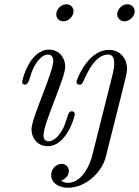

<svg xmlns="http://www.w3.org/2000/svg" viewBox="-20 -675 652 901"><path d="M84 -290C84 -281 90 -278 97 -278C124 -278 114 -336 160 -392C176 -411 192 -419 205 -419C218 -419 230 -411 230 -390C230 -334 128 -122 128 -69C128 -23 159 11 204 11C291 11 331 -125 331 -140C331 -149 324 -153 317 -153C290 -153 301 -96 255 -40C238 -20 221 -12 208 -12C195 -12 184 -19 184 -40C184 -96 286 -309 286 -361C286 -407 255 -442 210 -442C119 -442 84 -300 84 -290ZM220 146C220 182 253 206 300 206C367 206 437 156 468 86C475 70 479 52 483 35L563 -283C569 -310 576 -332 576 -352C576 -401 544 -441 491 -441C402 -441 352 -328 343 -304C340 -298 336 -288 342 -282C347 -276 358 -276 364 -281C373 -288 413 -419 487 -419C504 -419 516 -408 516 -379C516 -366 515 -351 505 -312L419 30C416 43 413 55 409 68C387 139 344 183 300 183C286 183 276 179 266 173C290 165 303 146 303 127C303 108 288 94 269 94C243 94 220 118 220 146ZM244 -608C244 -588 259 -575 277 -575C303 -575 325 -599 325 -622C325 -642 310 -655 292 -655C266 -655 244 -631 244 -608ZM530 -608C530 -589 546 -575 564 -575C585 -575 612 -595 612 -622C612 -642 595 -655 578 -655C552 -655 530 -631 530 -608Z"/></svg>

Font: CMU Serif
Style: Italic
Weight: 500
Italic angle: -14.04°
Version: Version 0.7.0